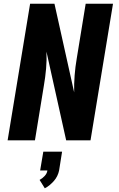

<svg xmlns="http://www.w3.org/2000/svg" viewBox="-20 -755 640 1033"><path d="M21 0 142 -735H273L379 -258Q378 -303 381.5 -349Q385 -395 393 -441L441 -735H588L467 0H336L230 -477Q232 -432 228 -386Q224 -340 216 -294L168 0ZM221 258 193 213Q208 205 220.5 191.5Q233 178 235 162H196L213 61H314L298 162Q295 177 288 191.5Q281 206 270.5 218Q260 230 247.5 240.5Q235 251 221 258Z"/></svg>

Font: Iosevka SS04 Heavy Extended
Style: Italic
Weight: 900
Width: 7
Italic angle: -9°
Monospace: yes
Designer: Belleve Invis
Foundry: Belleve Invis
Version: Version 19.0.0; ttfautohint (v1.8.4)